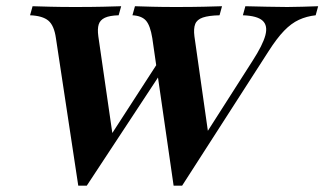

<svg xmlns="http://www.w3.org/2000/svg" viewBox="-20 -591 1042 617"><path d="M537.9 5.6 469.4 -468.5Q462.9 -508.9 449.2 -524.6Q435.5 -540.3 405.6 -541.9L413.7 -571Q435.5 -570.2 468.5 -569.4Q501.6 -568.5 544.4 -568.5Q596.8 -568.5 634.7 -569.4Q672.6 -570.2 693.5 -571L685.5 -541.9Q650.8 -541.1 631.9 -534.7Q612.9 -528.2 607.3 -513.7Q601.6 -499.2 604.8 -474.2L650.8 -150.8L612.1 -114.5L791.9 -396Q824.2 -446 832.7 -477.4Q841.1 -508.9 823.8 -524.6Q806.5 -540.3 760.5 -541.9L768.5 -571Q805.6 -570.2 839.1 -569.4Q872.6 -568.5 903.2 -568.5Q928.2 -568.5 952 -569.4Q975.8 -570.2 1002.4 -571L994.4 -541.9Q965.3 -538.7 940.7 -527.4Q916.1 -516.1 892.7 -491.9Q869.4 -467.7 842.7 -425.8L565.3 5.6ZM231.5 5.6 159.7 -468.5Q154 -508.9 135.5 -524.6Q116.9 -540.3 76.6 -541.9L84.7 -571Q108.1 -570.2 142.3 -569.4Q176.6 -568.5 221 -568.5Q273.4 -568.5 310.9 -569.4Q348.4 -570.2 369.4 -571L361.3 -541.9Q332.3 -541.1 316.9 -533.9Q301.6 -526.6 297.2 -512.5Q292.7 -498.4 296 -474.2L343.5 -146L304 -106.5L527.4 -451.6L533.9 -412.1L258.9 5.6Z"/></svg>

Font: Playfair 5pt SemiExpanded Light ExtraBold
Style: Italic
Weight: 800
Italic angle: -15.6°
Version: Version 2.001;gftools[0.9.30]